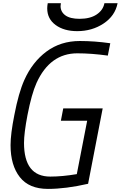

<svg xmlns="http://www.w3.org/2000/svg" viewBox="-20 -1187 765 1217"><path d="M641.9 -1166.7H725.3Q709.6 -1086.6 636.7 -1038.1Q563.8 -989.6 469.4 -989.6Q385.4 -989.6 332.4 -1028.6Q279.3 -1067.7 279.3 -1134.1Q279.3 -1148.4 282.6 -1166.7H365.9Q363.9 -1156.9 363.9 -1148.4Q363.9 -1112 394.2 -1089.8Q424.5 -1067.7 484.4 -1067.7Q551.4 -1067.7 592.4 -1095.1Q633.5 -1122.4 641.9 -1166.7ZM283.9 10.4Q164.1 10.4 105.5 -64.5Q46.9 -139.3 46.9 -266.9Q46.9 -337.9 71 -458.3Q97.7 -598.3 134.1 -679.7Q184.9 -793.6 274.7 -860.4Q364.6 -927.1 485.7 -927.1Q580.1 -927.1 679 -912.8L663.4 -834.6Q559.9 -849 470.1 -849Q296.9 -849 211.6 -661.5Q180.3 -591.8 154.3 -458.3Q132.2 -342.4 132.2 -281.2Q132.2 -67.7 298.8 -67.7Q375 -67.7 466.8 -83.3L532.6 -421.9H365.9L380.9 -500H630.9L538.4 -22.1Q396.5 10.4 283.9 10.4Z"/></svg>

Font: Monoid
Style: Italic
Weight: 400
Width: 4
Italic angle: -11°
Monospace: yes
Version: Version 0.61